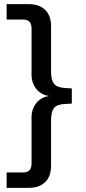

<svg xmlns="http://www.w3.org/2000/svg" viewBox="-20 -725 412 925"><path d="M12 180V106H89Q111 106 121.5 95.5Q132 85 132 62V-160Q132 -189 144 -212Q156 -235 177 -248.5Q198 -262 225 -263V-262Q198 -263 177 -276.5Q156 -290 144 -313Q132 -336 132 -365V-587Q132 -610 121.5 -620.5Q111 -631 89 -631H12V-705H118Q169 -705 197.5 -677.5Q226 -650 226 -599V-379Q226 -338 241 -320.5Q256 -303 294 -301L326 -299V-226L294 -224Q256 -223 241 -205.5Q226 -188 226 -146V74Q226 125 197.5 152.5Q169 180 118 180Z"/></svg>

Font: Nunito Sans 10pt Medium
Style: Regular
Weight: 500
Designer: Vernon Adams
Foundry: Vernon Adams
Version: Version 3.101;gftools[0.9.27]